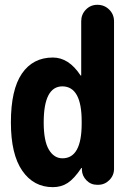

<svg xmlns="http://www.w3.org/2000/svg" viewBox="-20 -770 540 800"><path d="M320.3 -254.9V-264.6Q320.3 -409.2 240.2 -410.2Q162.1 -410.2 162.1 -259.8Q162.1 -182.6 183.6 -146.5Q205.1 -110.4 240.2 -110.4Q320.3 -110.4 320.3 -254.9ZM385.7 -750Q415 -750 435.1 -730Q455.1 -710 455.1 -681.6V-66.4Q455.1 -39.1 435.5 -19.5Q416 0 388.7 0H384.8Q358.4 0 340.3 -18.6Q322.3 -37.1 321.3 -61.5V-69.3Q321.3 -70.3 320.3 -70.3Q318.4 -70.3 318.4 -69.3Q289.1 -25.4 262.2 -7.8Q235.4 9.8 200.2 9.8Q120.1 9.8 72.8 -58.6Q25.4 -127 25.4 -259.8Q25.4 -396.5 71.3 -463.4Q117.2 -530.3 200.2 -530.3Q266.6 -530.3 315.4 -456.1Q315.4 -455.1 317.4 -455.1Q318.4 -455.1 318.4 -456.1V-681.6Q318.4 -710 337.9 -730Q357.4 -750 385.7 -750Z"/></svg>

Font: Rounded-X Mgen+ 2m bold
Style: Bold
Weight: 700
Designer: [Source Han Sans]
Ryoko NISHIZUKA  (kana & ideographs); Paul D. Hunt (Latin, Greek & Cyrillic); Wenlong ZHANG  (bopomofo
Version: Version 1.059.20150602